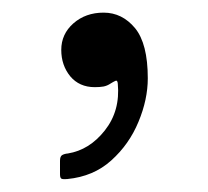

<svg xmlns="http://www.w3.org/2000/svg" viewBox="-20 -128 329 304"><path d="M77 -49C77 -32.7 81.8 -18.8 91.2 -7.2C100.8 4.2 113.7 10 130 10C135.3 10 139.9 9.7 143.8 9C147.6 8.3 151.5 6.7 155.5 4C158.2 2.3 160.6 1 162.8 0C164.9 -1 166.2 0.5 166.5 4.5C169.2 33.2 162.3 57.8 146 78.5C129.7 99.2 110.2 111.3 87.5 115C83.8 115.3 80.8 116.2 78.5 117.5C76.2 118.8 75 121.8 75 126.5V148C75 152.3 76 154.8 78 155.2C80 155.8 82.8 155.8 86.5 155.5C114.2 152.8 137.4 143 156.2 126C175.1 109 189.4 88.7 199.2 65C209.1 41.3 214 18.3 214 -4C214 -40.7 207.2 -67.2 193.8 -83.5C180.2 -99.8 163.7 -108 144 -108C125 -108 109.1 -102.3 96.2 -91C83.4 -79.7 77 -65.7 77 -49Z"/></svg>

Font: Besley*
Style: Regular
Weight: 400
Designer: Owen Earl
Foundry: indestructible type*
Version: Version 3.000; ttfautohint (v1.8.3)